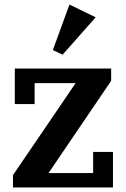

<svg xmlns="http://www.w3.org/2000/svg" viewBox="-20 -823 552 843"><path d="M37 -54 312 -458H132V-366H45V-522H468V-468L193 -63H389V-156H476V0H37ZM212 -603 285 -803 400 -747 255 -583Z"/></svg>

Font: IBM Plex Serif SmBld
Style: Regular
Weight: 600
Designer: Mike Abbink, Paul van der Laan, Pieter van Rosmalen
Foundry: Bold Monday
Version: Version 3.001